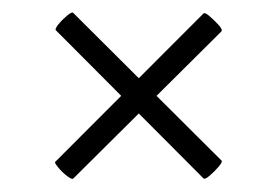

<svg xmlns="http://www.w3.org/2000/svg" viewBox="-20 -341 438 303"><path d="M95.6 -59.2Q93.8 -57.2 86 -63.1Q78.2 -69 71.8 -76.8Q65.4 -84.6 67.2 -85.6L301.2 -319.8Q303.4 -321.8 310.8 -315.4Q318.2 -309 324.9 -301.7Q331.6 -294.4 329.4 -291.4ZM68.2 -293.2Q66.2 -295.2 72.2 -302.6Q78.2 -310 85.9 -316.4Q93.6 -322.8 95.4 -320.8L329.6 -87.6Q331.6 -85.6 324.9 -77.8Q318.2 -70 310.8 -63.7Q303.4 -57.4 301.2 -59.4Z"/></svg>

Font: Cormorant Infant Light
Style: Italic
Weight: 300
Italic angle: -10°
Designer: Christian Thalmann (Catharsis Fonts)
Foundry: Catharsis Fonts
Version: Version 4.001